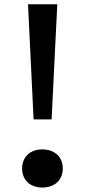

<svg xmlns="http://www.w3.org/2000/svg" viewBox="-20 -860 398 890"><path d="M109.9 -840.3H245.6L219.2 -306.6H135.7ZM82.5 -79.1Q82.5 -98.6 89.1 -115Q95.7 -131.3 107.9 -143.1Q120.1 -154.8 137.5 -161.1Q154.8 -167.5 175.8 -167.5Q197.8 -167.5 215.3 -161.1Q232.9 -154.8 245.4 -143.1Q257.8 -131.3 264.4 -115Q271 -98.6 271 -79.1Q271 -59.1 264.4 -43Q257.8 -26.9 245.4 -15.1Q232.9 -3.4 215.3 2.9Q197.8 9.3 175.8 9.3Q154.8 9.3 137.5 2.9Q120.1 -3.4 107.9 -15.1Q95.7 -26.9 89.1 -43Q82.5 -59.1 82.5 -79.1Z"/></svg>

Font: Tauri
Style: Regular
Weight: 400
Designer: Yvonne Schüttler
Foundry: Yvonne Schüttler
Version: Version 1.003; ttfautohint (v0.93.8-669f) -l 13 -r 13 -G 200